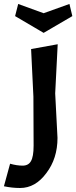

<svg xmlns="http://www.w3.org/2000/svg" viewBox="-99 -733 387 973"><path d="M2.9 219.7Q-38.1 219.7 -79.1 210.9Q-68.4 172.9 -47.9 96.7Q-13.7 106.4 15.6 106.4Q44.9 106.4 57.6 84Q71.3 61.5 71.3 4.9Q70.3 -78.1 70.3 -243.2Q67.4 -303.7 58.6 -484.4Q92.8 -490.2 193.4 -508.8Q190.4 -446.3 180.7 -259.8Q183.6 -203.1 192.4 -34.2Q192.4 70.3 135.7 144.5Q80.1 219.7 2.9 219.7ZM122.1 -566.4Q85.9 -586.9 -22.5 -651.4Q-18.6 -666 -6.8 -712.9Q25.4 -701.2 122.1 -666Q154.3 -677.7 252.9 -712.9Q256.8 -697.3 267.6 -651.4Q231.4 -629.9 122.1 -566.4Z"/></svg>

Font: Acme Polish
Style: Regular
Weight: 400
Designer: Juan Pablo del Peral
Version: Version 1.002